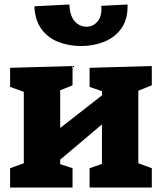

<svg xmlns="http://www.w3.org/2000/svg" viewBox="-20 -835 721 855"><path d="M25 0V-86L86 -108V-426L25 -448V-533L303 -541V-455L248 -433V-265L435 -411L434 -429L379 -448V-533L656 -541V-455L596 -431V-108L656 -86V0H379V-86L434 -105V-281L248 -124V-104L303 -86V0ZM341 -630Q287 -630 240.5 -648Q194 -666 165 -705Q136 -744 133 -807L289 -815Q291 -764 313 -740Q335 -716 365 -716Q395 -716 415 -740Q435 -764 431 -809L548 -815Q550 -751 521.5 -710Q493 -669 445 -649.5Q397 -630 341 -630Z"/></svg>

Font: Bitter ExtraBold
Style: Regular
Weight: 800
Designer: Sol Matas, and Bitter project Authors
Foundry: Sol Matas
Version: Version 2.001